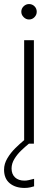

<svg xmlns="http://www.w3.org/2000/svg" viewBox="-38 -708 267 946"><path d="M83 218Q38 218 10 195Q-18 172 -18 128Q-18 99 -1.5 71.5Q15 44 37.5 22Q60 0 77.5 -14.5Q95 -29 98 -30L121 -13Q118 -11 102.5 1.5Q87 14 67 33Q47 52 33 75Q19 98 19 122Q19 150 36 166Q53 182 83 182Q92 182 103.5 179.5Q115 177 130 173V210Q125 212 111.5 215Q98 218 83 218ZM81 0V-510H129V0ZM105 -612Q90 -612 78.5 -623.5Q67 -635 67 -650Q67 -666 78.5 -677Q90 -688 105 -688Q121 -688 132 -677Q143 -666 143 -650Q143 -635 132 -623.5Q121 -612 105 -612Z"/></svg>

Font: MuseoModerno Thin ExtraLight
Style: Regular
Weight: 250
Version: Version 1.002